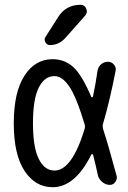

<svg xmlns="http://www.w3.org/2000/svg" viewBox="-20 -780 540 810"><path d="M226.6 -710Q258.8 -759.8 320.3 -759.8Q336.9 -759.8 343.8 -743.7Q350.6 -727.5 339.8 -714.8L255.9 -620.1Q228.5 -589.8 190.4 -589.8Q177.7 -589.8 171.4 -602.1Q165 -614.3 171.9 -624ZM210 -459Q168 -459 143.6 -410.6Q119.1 -362.3 119.1 -260.3Q119.1 -158.2 143.6 -109.4Q168 -60.5 210 -60.5Q283.2 -60.5 336.9 -235.4Q339.8 -246.1 336.9 -255.9Q301.8 -372.1 272 -415.5Q242.2 -459 210 -459ZM202.1 9.8Q128.9 9.8 83.5 -59.1Q38.1 -127.9 38.1 -259.8Q38.1 -390.6 83 -460.4Q127.9 -530.3 202.1 -530.3Q252 -530.3 288.6 -497.6Q325.2 -464.8 365.2 -371.1Q366.2 -369.1 368.7 -369.6Q371.1 -370.1 372.1 -372.1Q383.8 -427.7 391.6 -482.4Q394.5 -499 407.2 -509.3Q419.9 -519.5 435.5 -519.5Q450.2 -519.5 460.4 -507.8Q470.7 -496.1 467.8 -481.4Q442.4 -351.6 414.1 -255.9Q412.1 -247.1 415 -235.4Q436.5 -169.9 471.7 -39.1Q475.6 -25.4 466.8 -12.7Q458 0 443.4 0Q426.8 0 412.6 -11.2Q398.4 -22.5 393.6 -38.1Q383.8 -83 373 -126Q372.1 -128.9 369.6 -129.9Q367.2 -130.9 365.2 -127.9Q296.9 9.8 202.1 9.8Z"/></svg>

Font: Rounded-X Mgen+ 1mn regular
Style: Regular
Weight: 400
Designer: [Source Han Sans]
Ryoko NISHIZUKA  (kana & ideographs); Paul D. Hunt (Latin, Greek & Cyrillic); Wenlong ZHANG  (bopomofo
Version: Version 1.059.20150602